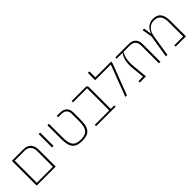

<svg xmlns="http://www.w3.org/2000/svg" viewBox="261 -2003 3276 3276"><g transform="rotate(-45 1899.5 -365.0)"><path d="M102 -598H382Q470 -598 515.5 -547Q561 -496 561 -408V0H102ZM525 -32V-409Q525 -481 488 -523.5Q451 -566 380 -566H138V-32Z M748 -598H784V-275H748Z M1194 12Q1129 12 1084 -3.5Q1039 -19 1011.5 -53.5Q984 -88 972 -142.5Q960 -197 960 -274V-598H996V-268Q996 -201 1006 -154Q1016 -107 1039.5 -77.5Q1063 -48 1100.5 -34.5Q1138 -21 1194 -21Q1249 -21 1287 -34.5Q1325 -48 1348.5 -77.5Q1372 -107 1382 -154Q1392 -201 1392 -268V-450Q1392 -501 1359.5 -533.5Q1327 -566 1262 -566H1186V-598H1262Q1344 -598 1386 -556Q1428 -514 1428 -440V-274Q1428 -197 1416 -142.5Q1404 -88 1376.5 -53.5Q1349 -19 1304 -3.5Q1259 12 1194 12Z M1536 -32H1885V-566H1544V-598H1879Q1921 -598 1921 -556V-32H2006V0H1536Z M2457 -566H2080V-742H2116V-598H2496V-566L2280 0H2242Z M2590 -32H2700L2676 -269Q2673 -302 2673 -331Q2673 -408 2689.5 -460Q2706 -512 2722 -536L2739 -563V-566H2598V-598H2917Q3003 -598 3046 -554Q3089 -510 3089 -425V0H3053V-422Q3053 -498 3017 -532Q2981 -566 2915 -566H2763L2754 -549Q2738 -520 2723.5 -471.5Q2709 -423 2709 -345Q2709 -325 2710.5 -303.5Q2712 -282 2714 -259L2739 0H2590Z M3287 -413 3256 -598H3292L3315 -454H3319Q3328 -487 3345 -515.5Q3362 -544 3387 -565Q3412 -586 3444.5 -598Q3477 -610 3518 -610Q3560 -610 3594.5 -598Q3629 -586 3653 -558Q3677 -530 3690.5 -485.5Q3704 -441 3704 -376V0H3456V-32H3668V-372Q3668 -388 3667 -409.5Q3666 -431 3661.5 -453.5Q3657 -476 3647.5 -498.5Q3638 -521 3620.5 -538.5Q3603 -556 3576 -567Q3549 -578 3510 -578Q3453 -578 3417 -554.5Q3381 -531 3360 -499Q3339 -467 3329.5 -432.5Q3320 -398 3317 -377L3257 0H3221Z"/></g></svg>

Font: IBM Plex Sans Hebrew ExtraLight
Style: Regular
Weight: 200
Designer: Mike Abbink, Paul van der Laan, Pieter van Rosmalen, Yanek Iontef
Foundry: Bold Monday
Version: Version 1.2